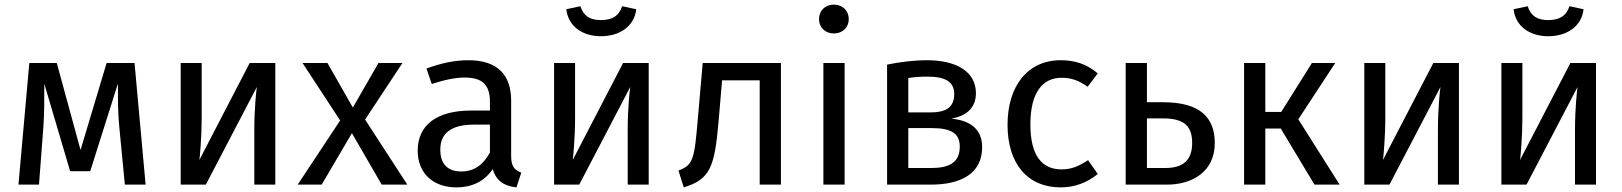

<svg xmlns="http://www.w3.org/2000/svg" viewBox="-20 -800 7028 832"><path d="M60 0H149L168 -250C172 -305 172 -371 172 -437L284 -58H371L491 -438C491 -359 491 -307 497 -249L521 0H611L563 -527H442L329 -150L226 -527H107Z M872 0 1093 -423C1091 -411 1082 -331 1082 -238V0H1173V-527H1062L844 -107C846 -120 854 -207 854 -289V-527H763V0Z M1374 0 1505 -223 1634 0H1745L1562 -282L1724 -527H1620L1509 -334L1399 -527H1291L1454 -278L1270 0Z M1790 -147C1790 -53 1853 12 1958 12C2022 12 2078 -12 2115 -67C2131 -15 2165 6 2218 12L2239 -52C2212 -62 2195 -77 2195 -123V-364C2195 -474 2137 -539 2010 -539C1951 -539 1893 -527 1828 -503L1851 -436C1905 -454 1954 -464 1993 -464C2066 -464 2103 -436 2103 -360V-321H2022C1875 -321 1790 -260 1790 -147ZM1888 -152C1888 -224 1937 -260 2034 -260H2103V-139C2073 -84 2033 -57 1979 -57C1919 -57 1888 -90 1888 -152Z M2381 0H2490L2711 -423C2709 -411 2700 -331 2700 -238V0H2791V-527H2680L2462 -107C2464 -120 2472 -207 2472 -289V-527H2381ZM2434 -760C2442 -686 2504 -643 2584 -643C2665 -643 2729 -686 2737 -760L2676 -773C2662 -730 2631 -713 2584 -713C2537 -713 2509 -730 2495 -773Z M2943 12C3057 -23 3077 -75 3094 -276L3109 -452H3272V0H3364V-527H3025L3004 -286C2989 -112 2985 -85 2920 -61Z M3640 0V-527H3548V0ZM3529 -717C3529 -682 3555 -655 3593 -655C3632 -655 3658 -682 3658 -717C3658 -753 3632 -780 3593 -780C3555 -780 3529 -753 3529 -717Z M4014 0C4141 0 4236 -46 4236 -162C4236 -235 4192 -277 4102 -286C4172 -298 4209 -336 4209 -396C4209 -490 4124 -539 3997 -539C3939 -539 3878 -531 3824 -520V0ZM3916 -245H4016C4106 -245 4139 -220 4139 -164C4139 -89 4083 -72 4014 -72H3916ZM3916 -462C3943 -466 3967 -468 3998 -468C4075 -468 4115 -447 4115 -392C4115 -332 4074 -313 4015 -313H3916Z M4346 -259C4346 -89 4434 12 4576 12C4637 12 4690 -8 4737 -46L4695 -106C4655 -80 4624 -66 4580 -66C4497 -66 4445 -123 4445 -261C4445 -398 4497 -463 4580 -463C4624 -463 4657 -450 4693 -424L4737 -482C4688 -523 4638 -539 4576 -539C4433 -539 4346 -427 4346 -259Z M4858 0H5037C5144 0 5244 -54 5244 -180C5244 -287 5185 -357 5020 -357H4950V-527H4858ZM4950 -72V-287H5019C5116 -287 5146 -250 5146 -180C5146 -98 5098 -72 5029 -72Z M5371 -527V0H5463V-243H5530L5676 0H5785L5606 -283L5766 -527H5665L5532 -315H5463V-527Z M6001 0 6222 -423C6220 -411 6211 -331 6211 -238V0H6302V-527H6191L5973 -107C5975 -120 5983 -207 5983 -289V-527H5892V0Z M6486 0H6595L6816 -423C6814 -411 6805 -331 6805 -238V0H6896V-527H6785L6567 -107C6569 -120 6577 -207 6577 -289V-527H6486ZM6539 -760C6547 -686 6609 -643 6689 -643C6770 -643 6834 -686 6842 -760L6781 -773C6767 -730 6736 -713 6689 -713C6642 -713 6614 -730 6600 -773Z"/></svg>

Font: FiraGO Unicode
Style: Regular
Weight: 400
Designer: bBox Type
Foundry: bBox Type GmbH
Version: Version 1.001;PS 001.001;hotconv 1.0.88;makeotf.lib2.5.64775